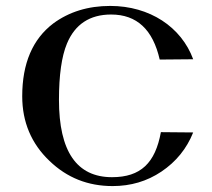

<svg xmlns="http://www.w3.org/2000/svg" viewBox="-20 -614 714 648"><path d="M523 -168C504 -64 455 -16 358 -16C239 -16 179 -103 179 -277C179 -360 188 -424 206 -467C233 -532 283 -565 355 -565C442 -565 496 -514 519 -413L632 -414C592 -523 485 -594 352 -594C277 -594 213 -574 160 -535C90 -482 55 -400 55 -289C55 -202 86 -129 147 -71C206 -14 277 14 360 14C421 14 476 -2 525 -35C574 -68 610 -112 632 -167Z"/></svg>

Font: GFS Nicefore
Style: Regular
Weight: 400
Designer: George Matthiopoulos
Foundry: George Matthiopoulos
Version: Version 1.0